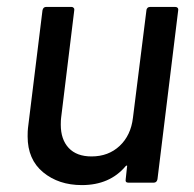

<svg xmlns="http://www.w3.org/2000/svg" viewBox="-20 -529 562 556"><path d="M415 -509H487Q492 -509 494.5 -506Q497 -503 496 -499L436 -10Q434 0 425 0H352Q342 0 344 -10L348 -47Q349 -49 347.5 -49.5Q346 -50 344 -48Q298 7 217 7Q150 7 105 -30Q60 -67 60 -134Q60 -150 61 -158L103 -499Q105 -509 114 -509H187Q191 -509 193.5 -506Q196 -503 195 -499L157 -188Q156 -181 156 -168Q156 -125 179 -100.5Q202 -76 245 -76Q294 -76 326.5 -106.5Q359 -137 365 -188L404 -499Q404 -503 407 -506Q410 -509 415 -509Z"/></svg>

Font: Barlow Medium
Style: Italic
Weight: 500
Italic angle: -7°
Designer: Jeremy Tribby
Foundry: Tribby Type
Version: Version 1.408